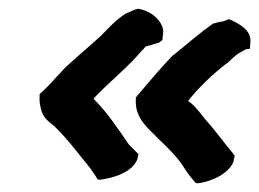

<svg xmlns="http://www.w3.org/2000/svg" viewBox="-20 -471 595 441"><path d="M71 -249C70 -238 72 -230 74 -221C79 -198 95 -190 105 -181C135 -152 160 -118 187 -85C193 -76 200 -67 204 -59L208 -58C243 -62 283 -76 295 -104L298 -117L276 -139C252 -174 228 -211 195 -244C196 -246 200 -250 204 -254C236 -287 274 -317 306 -355C311 -359 314 -364 314 -364C324 -367 336 -370 345 -373L353 -379L355 -398C355 -418 333 -445 297 -451C288 -449 282 -445 272 -441H271C247 -427 228 -405 212 -389C187 -366 156 -340 130 -316C106 -291 93 -274 71 -255ZM292 -242C289 -197 326 -172 343 -153C366 -131 388 -110 404 -84C412 -71 420 -62 429 -51L434 -50C469 -54 506 -74 516 -99L519 -113L515 -119C495 -142 476 -170 453 -195L437 -215C433 -220 427 -227 419 -234C416 -236 415 -237 412 -239C435 -269 470 -302 500 -325H501C511 -334 522 -346 531 -350L545 -358L554 -359L555 -373C559 -403 526 -418 506 -427L493 -422C489 -422 476 -419 472 -417L471 -418C437 -394 411 -371 378 -344H377C348 -314 321 -281 296 -252L292 -247Z"/></svg>

Font: Hussar Pisanka
Style: BdKur
Weight: 700
Designer: Robert Jablonski
Foundry: Cannot Into Space Fonts
Version: Version 1.070